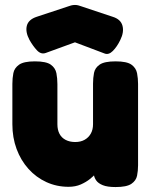

<svg xmlns="http://www.w3.org/2000/svg" viewBox="-20 -748 608 776"><path d="M257 7Q209 7 167.5 -12Q126 -31 95 -65.5Q64 -100 47 -146Q30 -192 30 -246V-409Q30 -432 34 -452.5Q38 -473 57 -486.5Q76 -500 121 -500Q167 -500 185.5 -486.5Q204 -473 208 -452Q212 -431 212 -408V-246Q212 -223 220.5 -207Q229 -191 245.5 -182.5Q262 -174 284 -174Q306 -174 322 -183Q338 -192 347 -208Q356 -224 356 -246V-410Q356 -433 360 -453.5Q364 -474 383 -487Q402 -500 447 -500Q493 -500 511.5 -486.5Q530 -473 534 -452Q538 -431 538 -409V-80Q538 -58 534 -38Q530 -18 511 -5Q492 8 447 8Q414 8 395.5 0.5Q377 -7 369 -18.5Q361 -30 359.5 -41.5Q358 -53 358 -61L375 -56Q375 -56 367 -46.5Q359 -37 343.5 -24.5Q328 -12 306.5 -2.5Q285 7 257 7ZM283 -728Q291 -728 297.5 -726Q304 -724 307 -723L436 -680Q468 -670 475 -644Q482 -618 466 -586Q453 -559 436 -542Q419 -525 402 -532L283 -577L165 -534Q146 -527 129.5 -544.5Q113 -562 99 -587Q82 -619 88.5 -644Q95 -669 128 -680L258 -723Q260 -724 267.5 -726Q275 -728 283 -728Z"/></svg>

Font: Fredoka
Style: Bold
Weight: 700
Designer: Ben Nathan
Foundry: Milena B. Brandão, Ben Nathan
Version: Version 2.001